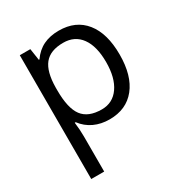

<svg xmlns="http://www.w3.org/2000/svg" viewBox="-183 -673 978 1041"><g transform="rotate(-30 306.5 -152.5)"><path d="M557 -268Q557 -400 499 -472.5Q441 -545 335 -545Q280 -545 238.5 -525Q197 -505 167 -462H163L152 -535H86V240H167V20Q167 -23 161 -69H167Q196 -30 239 -10Q282 10 335 10Q440 10 498.5 -63Q557 -136 557 -268ZM473 -269Q473 -171 433.5 -114.5Q394 -58 325 -58Q241 -58 204 -107Q167 -156 167 -268V-286Q168 -385 205 -430.5Q242 -476 323 -476Q395 -476 434 -422Q473 -368 473 -269Z"/></g></svg>

Font: OpenSansMMV
Style: Regular
Weight: 400
Designer: Steve Matteson
Foundry: Ascender Corporation
Version: Version 4.000